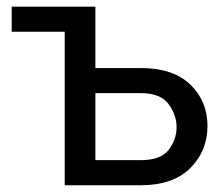

<svg xmlns="http://www.w3.org/2000/svg" viewBox="-20 -548 661 568"><path d="M14.6 -454.1V-528.3H262.2V-346.7H398.4Q493.2 -346.2 543.5 -297.4Q593.8 -248.5 593.8 -175.3Q593.8 -101.6 543 -50.8Q492.2 0 396.5 0H171.4V-454.1ZM262.2 -74.2H396.5Q455.1 -74.2 478.8 -104.5Q502.4 -134.8 502.4 -171.9Q502.4 -207.5 478.8 -240Q455.1 -272.5 396.5 -272.5H262.2Z"/></svg>

Font: Roboto21382017
Style: Regular
Weight: 400
Designer: Christian Robertson
Foundry: Google
Version: Version 2.138; 2017